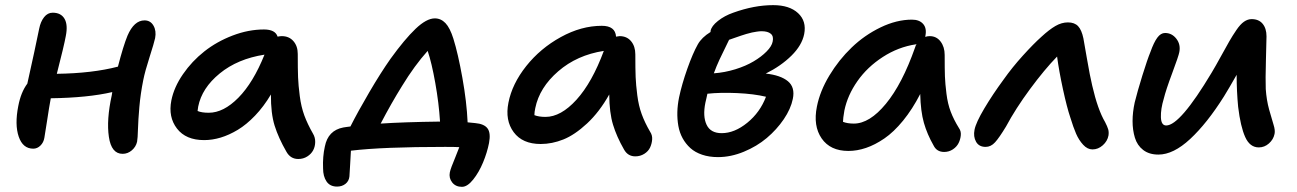

<svg xmlns="http://www.w3.org/2000/svg" viewBox="-20 -579 5025 744"><path d="M108.9 -2.9Q68.4 -2.9 52.5 -49.6Q36.6 -96.2 50.8 -168Q61 -221.7 85.9 -254.9Q116.2 -390.6 131.8 -467.8Q137.2 -495.1 150.9 -512.5Q164.6 -529.8 184.1 -529.8Q216.3 -529.8 230 -506.3Q243.7 -482.9 234.9 -439Q228.5 -403.3 200.2 -293Q337.9 -294.9 437 -320.8Q458 -401.9 474.1 -440.9Q499.5 -500 540 -500Q563 -500 574.7 -479.7Q586.4 -459.5 581.1 -431.2Q577.1 -412.6 559.6 -357.9Q542 -303.2 535.2 -269Q524.4 -215.3 520 -164.3Q515.6 -113.3 514.6 -78.1Q513.7 -43 511.2 -29.8Q506.8 -10.3 491 3.4Q475.1 17.1 455.1 17.1Q411.6 17.1 401.9 -48.6Q392.1 -114.3 413.1 -210Q413.6 -211.9 414.1 -216.1Q414.6 -220.2 415 -222.2Q320.8 -200.2 176.8 -198.2Q170.4 -164.6 162.6 -112.1Q154.8 -59.6 151.9 -44.9Q148.9 -26.9 136.7 -14.9Q124.5 -2.9 108.9 -2.9Z M771 -36.1Q700.2 -36.1 665.8 -80.8Q631.3 -125.5 644 -189.9Q654.3 -241.2 689 -291.5Q723.6 -341.8 772 -379.9Q820.3 -418 881.6 -441.4Q942.9 -464.8 1002.9 -464.8Q1046.9 -464.8 1055.7 -437Q1065.4 -439 1071.8 -439Q1100.1 -439 1116.9 -419.7Q1133.8 -400.4 1133.8 -370.1Q1133.8 -310.5 1135 -279.5Q1136.2 -248.5 1141.6 -206.8Q1147 -165 1159.4 -131.3Q1171.9 -97.7 1192.9 -61Q1201.7 -46.4 1201.4 -28.8Q1201.2 -11.2 1193.6 3.2Q1186 17.6 1170.7 27.3Q1155.3 37.1 1135.7 37.1Q1105.5 37.1 1089.8 8.8Q1059.1 -44.4 1044.2 -92Q1029.3 -139.6 1029.8 -212.9Q1002 -166 968.5 -131.1Q935.1 -96.2 901.4 -75.9Q867.7 -55.7 835.2 -45.9Q802.7 -36.1 771 -36.1ZM748 -166Q745.6 -151.4 745.6 -148.9Q761.2 -142.1 789.1 -142.1Q846.2 -142.1 903.8 -200.4Q961.4 -258.8 1004.9 -367.2Q900.9 -351.1 831.5 -294.4Q762.2 -237.8 748 -166Z M1770 145Q1745.6 145 1732.2 127.9Q1718.8 110.8 1723.1 88.9Q1724.6 81.1 1730 66.4Q1735.4 51.8 1744.9 29.1Q1754.4 6.3 1759.8 -8.8Q1743.7 -9.8 1705.1 -9.8Q1462.4 -9.8 1339.8 4.9Q1338.4 23.9 1336.7 60.3Q1335 96.7 1334 105Q1332 123 1318.6 133.5Q1305.2 144 1286.1 144Q1258.8 144 1245.4 124.3Q1231.9 104.5 1231.9 73.2Q1230 27.8 1238.8 -11.2Q1251 -73.7 1310.1 -85Q1312.5 -85.4 1322.5 -86.9Q1332.5 -88.4 1337.9 -88.9Q1366.7 -146 1410.9 -221.4Q1455.1 -296.9 1493.2 -351.1Q1547.9 -426.8 1590.3 -467.3Q1632.8 -507.8 1665 -507.8Q1688.5 -507.8 1706.1 -489.5Q1723.6 -471.2 1736.8 -429.2Q1754.9 -371.6 1771.7 -277.6Q1788.6 -183.6 1792 -105Q1796.9 -104.5 1806.4 -103.5Q1815.9 -102.5 1820.8 -102.1Q1856 -99.1 1869.1 -81.5Q1882.3 -64 1875 -24.9Q1867.7 12.2 1851.8 50.5Q1835.9 88.9 1813.5 116.9Q1791 145 1770 145ZM1538.1 -246.1Q1496.1 -178.7 1455.1 -100.1Q1542.5 -106 1685.1 -107.9Q1680.7 -179.2 1666.7 -257.6Q1652.8 -335.9 1637.2 -381.8Q1586.4 -325.2 1538.1 -246.1Z M2075.2 -21Q2004.4 -21 1970.5 -66.9Q1936.5 -112.8 1950.2 -181.2Q1964.4 -253.9 2019 -322.8Q2073.7 -391.6 2153.1 -435.3Q2232.4 -479 2312 -479Q2364.3 -479 2367.2 -437Q2377 -439 2380.9 -439Q2409.2 -439 2425.5 -419.2Q2441.9 -399.4 2441.9 -368.2Q2441.9 -310.5 2443.1 -280.5Q2444.3 -250.5 2449.5 -210Q2454.6 -169.4 2466.6 -136.7Q2478.5 -104 2499 -68.8Q2508.3 -55.2 2507.1 -38.6Q2505.9 -22 2499 -7.3Q2492.2 7.3 2476.6 17.1Q2460.9 26.9 2441.9 26.9Q2412.6 26.9 2397.9 0Q2369.6 -49.3 2355.5 -95.7Q2341.3 -142.1 2340.8 -212.9Q2302.7 -145 2254.9 -100.6Q2207 -56.2 2163.1 -38.6Q2119.1 -21 2075.2 -21ZM2054.2 -160.2Q2050.8 -144.5 2050.8 -132.8Q2067.9 -126 2093.8 -126Q2153.3 -126 2213.9 -192.6Q2274.4 -259.3 2319.8 -381.8Q2215.8 -365.7 2143.1 -302.7Q2070.3 -239.7 2054.2 -160.2Z M2762.2 29.8Q2728 29.8 2700.7 20.5Q2673.3 11.2 2655.3 -5.1Q2637.2 -21.5 2625.2 -43.2Q2613.3 -64.9 2608.6 -91.1Q2604 -117.2 2604.7 -144.8Q2605.5 -172.4 2611.3 -201.2Q2622.1 -252.4 2643.3 -312.5Q2664.6 -372.6 2684.1 -407.2Q2699.2 -434.1 2733.4 -455.1V-459Q2736.8 -478 2762.2 -498Q2787.6 -518.1 2821.3 -529.8Q2902.3 -559.1 2976.1 -559.1Q3039.1 -559.1 3072.5 -528.1Q3106 -497.1 3096.2 -446.8Q3087.4 -403.3 3046.9 -363.3Q3006.3 -323.2 2947.3 -293.9Q3004.9 -287.6 3033.2 -264.2Q3061.5 -240.7 3052.2 -195.8Q3044.4 -157.2 3017.1 -116.9Q2989.7 -76.7 2951.2 -44.2Q2912.6 -11.7 2862.3 9Q2812 29.8 2762.2 29.8ZM2931.2 -458Q2922.9 -458 2912.1 -456.3Q2901.4 -454.6 2894 -453.1Q2886.7 -451.7 2871.8 -447.3Q2856.9 -442.9 2851.6 -440.9Q2846.2 -439 2827.6 -432.6Q2809.1 -426.3 2805.2 -424.8Q2801.8 -416.5 2791 -395.5Q2780.3 -374.5 2768.3 -348.6Q2756.3 -322.8 2746.1 -294.9Q2788.1 -297.9 2829.1 -310.5Q2870.1 -323.2 2900.1 -341.1Q2930.2 -358.9 2950.4 -379.4Q2970.7 -399.9 2974.1 -418Q2978.5 -438.5 2966.8 -448.2Q2955.1 -458 2931.2 -458ZM2713.4 -181.2Q2702.6 -128.4 2718 -95.7Q2733.4 -63 2776.4 -63Q2826.2 -63 2875.7 -103.3Q2925.3 -143.6 2948.2 -204.1Q2901.9 -215.3 2836.2 -218.3Q2770.5 -221.2 2721.2 -215.8Q2719.7 -209.5 2717.3 -198Q2714.8 -186.5 2713.4 -181.2Z M3267.6 5.9Q3197.3 5.9 3163.8 -42.7Q3130.4 -91.3 3145.5 -166Q3157.2 -225.6 3193.8 -286.4Q3230.5 -347.2 3280.3 -395Q3330.1 -442.9 3392.3 -472.9Q3454.6 -502.9 3513.7 -502.9Q3542.5 -502.9 3557.1 -486.3Q3571.8 -469.7 3565.9 -439.9Q3565.9 -437 3564.9 -436Q3573.7 -439 3582.5 -439Q3608.9 -439 3624.8 -418Q3640.6 -397 3640.6 -366.2Q3640.6 -310.1 3641.6 -282.7Q3642.6 -255.4 3647.5 -216.1Q3652.3 -176.8 3664.1 -146Q3675.8 -115.2 3695.8 -83Q3704.6 -70.8 3703.1 -54.9Q3701.7 -39.1 3694.6 -24.7Q3687.5 -10.3 3672.4 -0.2Q3657.2 9.8 3638.7 9.8Q3609.9 9.8 3597.7 -15.1Q3572.8 -58.6 3560.1 -103Q3547.4 -147.5 3545.9 -214.8Q3515.6 -155.8 3479.5 -111.6Q3443.4 -67.4 3407 -42.5Q3370.6 -17.6 3335.9 -5.9Q3301.3 5.9 3267.6 5.9ZM3252 -150.9Q3246.6 -119.6 3246.6 -106.9Q3263.7 -100.1 3288.6 -100.1Q3349.6 -100.1 3412.8 -176.8Q3476.1 -253.4 3525.9 -395Q3527.8 -403.3 3531.7 -407.2H3528.8Q3460.9 -397 3400.9 -358.2Q3340.8 -319.3 3302.5 -264.6Q3264.2 -210 3252 -150.9Z M3799.3 -9.8Q3773.4 -9.8 3762.2 -29.8Q3751 -49.8 3756.3 -76.2Q3761.7 -104 3794.2 -158.7Q3826.7 -213.4 3869.1 -271Q3902.3 -317.9 3943.6 -363.5Q3984.9 -409.2 4016.1 -437Q4045.9 -464.4 4069.8 -478.3Q4093.8 -492.2 4118.2 -492.2Q4144 -492.2 4157.7 -477.5Q4171.4 -462.9 4178.2 -430.2Q4179.7 -422.4 4191.7 -353Q4203.6 -283.7 4212.4 -247.1Q4233.9 -153.8 4262.2 -106Q4271 -88.9 4274.2 -78.1Q4277.3 -67.4 4275.4 -54.2Q4271.5 -32.2 4253.4 -16.1Q4235.4 0 4213.4 0Q4193.8 0 4177.2 -18.1Q4160.6 -36.1 4149.9 -60.8Q4139.2 -85.4 4127.4 -124Q4114.3 -162.6 4098.9 -233.6Q4083.5 -304.7 4076.2 -359.9Q4027.3 -309.6 3971.4 -233.9Q3915.5 -158.2 3878.4 -88.9Q3852.1 -45.4 3835.9 -27.6Q3819.8 -9.8 3799.3 -9.8Z M4468.8 20Q4433.1 20 4409.9 2.2Q4386.7 -15.6 4377.7 -45.4Q4368.7 -75.2 4368.7 -109.6Q4368.7 -144 4377 -182.1Q4387.2 -223.6 4406.7 -286.6Q4426.3 -349.6 4438 -377.9Q4451.2 -415 4464.6 -433.1Q4478 -451.2 4494.6 -451.2Q4521 -451.2 4538.3 -429Q4555.7 -406.7 4549.8 -377Q4547.4 -362.8 4522.5 -296.1Q4497.6 -229.5 4489.7 -196.8Q4477.5 -156.7 4478.5 -124.8Q4479.5 -92.8 4499 -92.8Q4552.7 -92.8 4674.8 -296.9Q4690.4 -322.8 4710.9 -360.4Q4731.4 -397.9 4743.7 -419.2Q4755.9 -440.4 4771 -462.6Q4786.1 -484.9 4800.5 -494.9Q4814.9 -504.9 4830.1 -504.9Q4857.9 -504.9 4872.8 -486.8Q4887.7 -468.8 4887.7 -438Q4887.7 -424.8 4885.5 -347.2Q4883.3 -269.5 4884.8 -233.9Q4887.7 -191.4 4897.9 -154.3Q4908.2 -117.2 4915 -95.7Q4921.9 -74.2 4918.9 -60.1Q4914.6 -38.6 4897.2 -23.2Q4879.9 -7.8 4857.9 -7.8Q4823.2 -7.8 4805.2 -47.9Q4787.1 -87.9 4777.8 -165Q4772 -225.1 4772 -289.1Q4741.7 -235.8 4722.7 -205.1Q4657.2 -101.1 4592 -40.5Q4526.9 20 4468.8 20Z"/></svg>

Font: Shantell Sans Irregular
Style: Italic
Weight: 500
Italic angle: -11.31°
Designer: Stephen Nixon, Anya Danilova, Shantell Martin
Foundry: Arrow Type
Version: Version 1.006;[9816181b4]